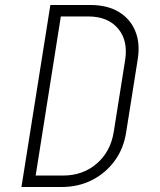

<svg xmlns="http://www.w3.org/2000/svg" viewBox="-20 -750 640 770"><path d="M66 0 182 -730H342Q410 -730 456 -702.5Q502 -675 522.5 -625.5Q543 -576 532 -510L486 -220Q476 -154 439.5 -104.5Q403 -55 348.5 -27.5Q294 0 226 0ZM123 -46H233Q312 -46 367.5 -93.5Q423 -141 436 -220L482 -510Q494 -588 453 -636Q412 -684 334 -684H224Z"/></svg>

Font: JetBrains Mono NL Thin
Style: Italic
Weight: 100
Italic angle: -9°
Monospace: yes
Designer: Philipp Nurullin, Konstantin Bulenkov
Foundry: JetBrains
Version: Version 2.305; ttfautohint (v1.8.4.7-5d5b)